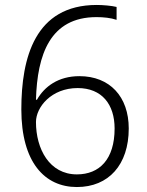

<svg xmlns="http://www.w3.org/2000/svg" viewBox="-20 -744 591 774"><path d="M290 10C418 10 499 -80 499 -226C499 -354 423 -437 300 -437C215 -437 159 -395 129 -342H125C130 -524 182 -675 369 -675C397 -675 427 -672 450 -664V-716C430 -721 394 -724 370 -724C121 -724 66 -511 66 -303C66 -90 160 10 290 10ZM290 -41C179 -41 125 -144 125 -252C125 -312 187 -389 293 -389C391 -389 442 -323 442 -226C442 -102 381 -41 290 -41Z"/></svg>

Font: Noto Sans Bengali Light
Style: Regular
Weight: 300
Designer: Jelle Bosma - Monotype Design Team
Foundry: Monotype Imaging Inc.
Version: Version 2.003